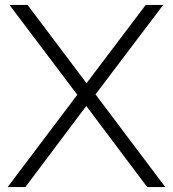

<svg xmlns="http://www.w3.org/2000/svg" viewBox="-20 -760 703 780"><path d="M11 0 294 -375 18.5 -740H92L331.5 -422L572 -740H643L368 -376.5L651.5 0H578L330.5 -329.5L83 0Z"/></svg>

Font: Encode Sans SemiExpanded SemiExpanded Light
Style: Regular
Weight: 300
Width: 6
Designer: Multiple Designers
Foundry: Impallari Type
Version: Version 3.000; ttfautohint (v1.8.3) -l 8 -r 50 -G 200 -x 14 